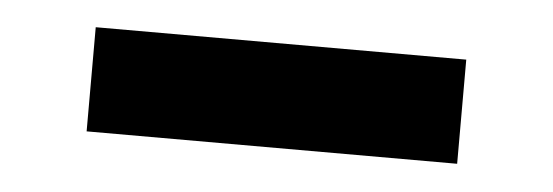

<svg xmlns="http://www.w3.org/2000/svg" viewBox="-25 -935 550 191"><g transform="rotate(5 250.0 -840.0)"><path d="M65 -788V-892H435V-788Z"/></g></svg>

Font: M PLUS 1 Code
Style: Bold
Weight: 700
Designer: Coji Morishita
Foundry: UNDERFOREST DESIGN
Version: Version 1.002